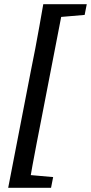

<svg xmlns="http://www.w3.org/2000/svg" viewBox="-20 -735 433 914"><path d="M19 159 127 -398Q138 -451 148 -504Q158 -557 167.5 -610Q177 -663 186 -715H283L175 -158Q165 -106 154.5 -53Q144 0 134.5 53Q125 106 116 159ZM71 159 83 96H98L233 108L223 159ZM229 -652 241 -715H393L383 -664L243 -652Z"/></svg>

Font: Source Serif 4 18pt SemiBold
Style: Italic
Weight: 600
Italic angle: -12°
Designer: Frank Grießhammer
Foundry: Adobe Systems Incorporated
Version: Version 4.004;hotconv 1.0.116;makeotfexe 2.5.65601